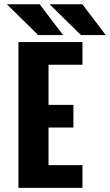

<svg xmlns="http://www.w3.org/2000/svg" viewBox="-20 -902 528 922"><path d="M488 -733.5H369L218 -881.5H375.5ZM283 -733.5H163.5L13 -881.5H170.5ZM376 -591H213V-398.5H332.5V-289.5H213V-109H376V0H68.5V-700H376Z"/></svg>

Font: League Mono Condensed
Style: Bold
Weight: 700
Width: 1
Designer: Tyler Finck
Foundry: The League of Moveable Type / Tyler Finck
Version: Version 2.210